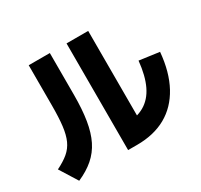

<svg xmlns="http://www.w3.org/2000/svg" viewBox="-168 -999 1337 1275"><g transform="rotate(-30 500.0 -361.0)"><path d="M479 41V-777H645V-31L548 -116Q636 -116 696 -150.5Q756 -185 790.5 -256.5Q825 -328 836 -439L989 -418Q976 -270 920 -167Q864 -64 770.5 -11.5Q677 41 548 41ZM11 -81Q66 -108 101 -137.5Q136 -167 155 -209Q174 -251 181.5 -313.5Q189 -376 189 -469V-777H351V-457Q351 -345 337.5 -262.5Q324 -180 294.5 -120.5Q265 -61 216 -18.5Q167 24 96 55Z"/></g></svg>

Font: M PLUS 1 ExtraBold
Style: Regular
Weight: 800
Designer: Coji Morishita
Foundry: UNDERFOREST DESIGN
Version: Version 1.001